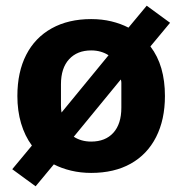

<svg xmlns="http://www.w3.org/2000/svg" viewBox="-20 -595 640 674"><path d="M23 -1 92 -84Q67 -118 54 -162Q41 -206 41 -258Q41 -342 72 -402.5Q103 -463 161.5 -495.5Q220 -528 300 -528Q338 -528 371 -520Q404 -512 431 -498L495 -575L577 -515L508 -432Q534 -398 546.5 -354.5Q559 -311 559 -258Q559 -175 528 -114Q497 -53 439 -20.5Q381 12 300 12Q263 12 229.5 4Q196 -4 169 -18L105 59ZM300 -418Q251 -418 222.5 -387Q194 -356 194 -299V-225Q194 -219 194.5 -212Q195 -205 196 -200L361 -401Q349 -409 333.5 -413.5Q318 -418 300 -418ZM300 -98Q350 -98 378 -129Q406 -160 406 -217V-291Q406 -297 406 -304Q406 -311 404 -316L239 -115Q251 -107 266.5 -102.5Q282 -98 300 -98Z"/></svg>

Font: Lilex
Style: Regular
Weight: 400
Monospace: yes
Designer: Mike Abbink, Paul van der Laan, Pieter van Rosmalen, Mikhael Khrustik
Foundry: Mikhael Khrustik
Version: Version 2.510